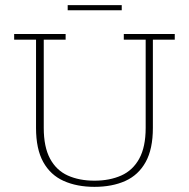

<svg xmlns="http://www.w3.org/2000/svg" viewBox="-20 -715 734 746"><path d="M347 11Q279 11 227.5 -12Q176 -35 148 -85.5Q120 -136 120 -218V-561H35V-583H235V-561H150V-218Q150 -144 174.5 -98.5Q199 -53 243.5 -33Q288 -13 347 -13Q406 -13 451 -33Q496 -53 521 -98.5Q546 -144 546 -218V-561H461V-583H659V-561H574V-218Q574 -136 546 -85.5Q518 -35 467 -12Q416 11 347 11ZM243 -675V-695H453V-675Z"/></svg>

Font: Rokkitt SemiBold Thin
Style: Regular
Weight: 250
Version: Version 3.103